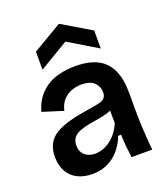

<svg xmlns="http://www.w3.org/2000/svg" viewBox="-142 -868 859 982"><g transform="rotate(-20 287.5 -377.5)"><path d="M192 13Q148 13 114 -3.5Q80 -20 60.5 -53Q41 -86 41 -135Q41 -176 56.5 -205Q72 -234 103 -252.5Q134 -271 180.5 -283.5Q227 -296 288 -305Q322 -310 343.5 -315Q365 -320 375.5 -330.5Q386 -341 386 -362Q386 -393 364 -415Q342 -437 294 -437Q266 -437 239.5 -427Q213 -417 194 -396Q175 -375 167 -340L55 -375Q65 -414 86 -444Q107 -474 138 -495Q169 -516 209.5 -526Q250 -536 297 -536Q370 -536 417 -512Q464 -488 487 -438.5Q510 -389 510 -312V-214Q510 -180 511.5 -143.5Q513 -107 515.5 -70.5Q518 -34 522 0H409Q405 -28 402 -60Q399 -92 398 -126H382Q368 -88 342 -56Q316 -24 278.5 -5.5Q241 13 192 13ZM241 -80Q261 -80 282 -87Q303 -94 322.5 -108Q342 -122 359 -143Q376 -164 388 -193L387 -280L411 -276Q394 -262 369 -254Q344 -246 316.5 -242Q289 -238 261.5 -232.5Q234 -227 212 -218.5Q190 -210 177 -194.5Q164 -179 164 -152Q164 -118 185.5 -99Q207 -80 241 -80ZM134 -576V-674L293 -768L451 -674V-576L293 -671Z"/></g></svg>

Font: Bricolage Grotesque 16pt SemiBold
Style: Regular
Weight: 600
Version: Version 1.001;gftools[0.9.33.dev8+g029e19f]